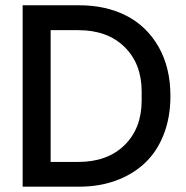

<svg xmlns="http://www.w3.org/2000/svg" viewBox="-20 -700 699 720"><path d="M64.9 0V-680.2H277.8Q376.5 -680.2 453.1 -641.4Q529.8 -602.5 574.5 -524.7Q619.1 -446.8 619.1 -339.8Q619.1 -259.3 593.5 -194.6Q567.9 -129.9 522 -87.4Q476.1 -44.9 413.8 -22.5Q351.6 0 277.8 0ZM169.9 -92.8H273.9Q382.8 -92.8 447 -155.8Q511.2 -218.8 511.2 -323.2V-356.9Q511.2 -460.9 447 -523.9Q382.8 -586.9 273.9 -586.9H169.9Z"/></svg>

Font: TASA Orbiter Deck Medium
Style: Regular
Weight: 500
Designer: Weizhong Zhang
Version: Version 1.000;Glyphs 3.1.2 (3151)